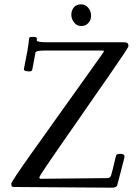

<svg xmlns="http://www.w3.org/2000/svg" viewBox="-20 -859 639 885"><path d="M354.7 -739Q334.5 -739 321.7 -755.2Q308.8 -771.5 308.8 -791.3Q308.8 -811 320.6 -825Q332.3 -838.9 353.3 -838.9Q374.3 -838.9 387.1 -822.6Q399.9 -806.4 399.9 -786.9Q399.9 -767.3 387.5 -753.2Q375 -739 354.7 -739ZM496.1 6.1 43 2.9Q36.4 2.9 34.2 -0.7Q32 -4.4 32 -12.7Q32 -21 124.3 -151.2Q216.6 -281.5 325.6 -433.5Q434.6 -585.4 444.9 -600.8Q455.3 -616.2 456.5 -618Q457.8 -619.9 457.9 -620.1Q458 -620.4 458.6 -621.7Q459.2 -623 458.9 -623.3Q458.5 -623.5 458.3 -624.4Q458 -625.2 456.8 -625.4Q455.6 -625.5 454 -625.7Q452.4 -626 450 -626H185.1Q145.3 -626 143.6 -616.9Q141.8 -607.9 138.5 -590Q135.3 -572 132.7 -558.2Q130.1 -544.4 129.4 -541.3Q128.7 -538.1 127.9 -536.1Q126.2 -531 118.9 -530H114Q90.1 -530 90.1 -540Q90.1 -542.7 94.7 -564.9Q109.4 -635.5 111.7 -659.3Q114 -683.1 115.1 -685.1Q116.2 -687 119.1 -688Q122.6 -689 136.2 -689Q149.9 -689 149.9 -680.9V-672.1Q149.9 -664.1 204.1 -664.1H552Q562.5 -664.1 567.3 -660.3Q572 -656.5 572 -646Q572 -639.2 490.2 -521.6Q408.4 -404.1 404.7 -398.6Q400.9 -393.1 394.9 -384.5Q388.9 -376 373.8 -354Q358.6 -332 321.7 -278.8Q284.7 -225.6 260.1 -190.3Q235.6 -155 211.4 -119.6Q162.1 -48.1 161.5 -41.5Q160.9 -34.9 168.9 -34.9L476.1 -38.1Q487.8 -38.1 492.3 -51.4Q496.8 -64.7 514.9 -142.1Q516.8 -149.9 535.4 -149.9Q554 -149.9 554 -137Q554 -132.8 538.8 -75.7Q523.7 -18.6 520.6 -6.2Q517.6 6.1 496.1 6.1Z"/></svg>

Font: Fanwood Text
Style: Italic
Weight: 400
Italic angle: -9°
Version: Version 1.101